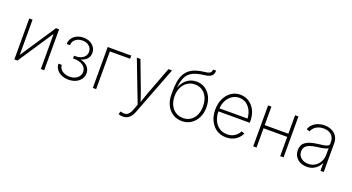

<svg xmlns="http://www.w3.org/2000/svg" viewBox="-57 -1457 4389 2392"><g transform="rotate(20 2138.0 -260.5)"><path d="M482.9 0H438.5V-461.4H435.1L128.9 0H87.4V-542.5H131.3V-80.1H134.8L441.9 -542.5H482.9Z M806.2 7.3Q754.4 7.3 712.6 -11.2Q670.9 -29.8 646.5 -62.7Q622.1 -95.7 621.6 -138.2H666Q667 -91.3 707 -62Q747.1 -32.7 806.2 -32.7Q868.7 -32.7 907.5 -65.4Q946.3 -98.1 946.3 -146Q946.3 -197.8 902.8 -229.2Q859.4 -260.7 790 -260.7H770.5V-297.4H790Q850.1 -297.4 889.9 -326.7Q929.7 -356 929.7 -405.3Q929.7 -451.7 895.5 -481.4Q861.3 -511.2 806.2 -511.2Q751.5 -511.2 714.8 -481.7Q678.2 -452.1 677.7 -403.8H634.3Q634.8 -447.3 657.5 -480Q680.2 -512.7 719 -531.2Q757.8 -549.8 806.6 -549.8Q856 -549.8 893.6 -531Q931.2 -512.2 952.1 -479.7Q973.1 -447.3 973.1 -406.7Q973.1 -359.4 943.4 -326.4Q913.6 -293.5 865.2 -281.7V-279.3Q924.8 -267.6 958.3 -231.4Q991.7 -195.3 991.7 -144Q991.7 -101.1 968 -66.9Q944.3 -32.7 902.6 -12.7Q860.8 7.3 806.2 7.3Z M1439.9 -542.5V-500.5H1171.4V0H1127.4V-542.5Z M1540.5 196.3 1552.7 157.7 1563.5 159.7Q1593.8 169.4 1618.4 164.8Q1643.1 160.2 1662.4 139.4Q1681.6 118.7 1695.3 80.6L1723.6 4.9L1513.7 -542.5H1561.5L1697.3 -183.1Q1713.4 -141.1 1726.8 -99.1Q1740.2 -57.1 1753.9 -15.6H1739.3Q1753.4 -57.1 1767.1 -99.1Q1780.8 -141.1 1796.9 -183.1L1933.1 -542.5H1980.5L1734.9 96.7Q1720.2 134.3 1700.9 158.7Q1681.6 183.1 1656.7 195.3Q1631.8 207.5 1600.6 207.5Q1584 207.5 1568.8 204.6Q1553.7 201.7 1540.5 196.3Z M2309.1 9.3Q2241.2 9.3 2188.5 -24.2Q2135.7 -57.6 2105.5 -117.7Q2075.2 -177.7 2075.2 -257.3V-302.7Q2075.2 -377 2085.4 -433.3Q2095.7 -489.7 2117.9 -530.3Q2140.1 -570.8 2175.5 -598.4Q2210.9 -626 2261 -642.1Q2311 -658.2 2377.9 -665Q2407.2 -668 2424.6 -675.5Q2441.9 -683.1 2449.5 -696Q2457 -709 2457 -727.5H2498Q2498 -697.3 2486.1 -676Q2474.1 -654.8 2448 -642.3Q2421.9 -629.9 2378.9 -625.5Q2289.6 -615.7 2233.6 -589.1Q2177.7 -562.5 2149.2 -509.3Q2120.6 -456.1 2112.8 -365.7H2115.2Q2126 -402.3 2152.8 -437Q2179.7 -471.7 2221.7 -494.4Q2263.7 -517.1 2318.4 -517.1Q2383.3 -517.1 2433.3 -483.4Q2483.4 -449.7 2512 -390.9Q2540.5 -332 2540.5 -255.9Q2540.5 -178.7 2510.7 -118.9Q2481 -59.1 2428.7 -24.9Q2376.5 9.3 2309.1 9.3ZM2309.1 -31.7Q2365.2 -31.7 2407.2 -59.3Q2449.2 -86.9 2472.7 -137Q2496.1 -187 2496.1 -254.4Q2496.1 -321.3 2472.9 -371.3Q2449.7 -421.4 2408 -449Q2366.2 -476.6 2310.5 -476.6Q2254.9 -476.6 2211.7 -448.2Q2168.5 -419.9 2144 -369.6Q2119.6 -319.3 2119.6 -252.9Q2119.6 -187.5 2143.6 -137.5Q2167.5 -87.4 2210.2 -59.6Q2252.9 -31.7 2309.1 -31.7Z M2895 11.2Q2821.8 11.2 2767.3 -25.1Q2712.9 -61.5 2682.9 -124.8Q2652.8 -188 2652.8 -269Q2652.8 -350.1 2682.9 -413.6Q2712.9 -477.1 2765.4 -513.7Q2817.9 -550.3 2885.3 -550.3Q2932.6 -550.3 2973.6 -531.7Q3014.6 -513.2 3046.1 -478.3Q3077.6 -443.4 3095.5 -393.8Q3113.3 -344.2 3113.3 -281.2V-261.2H2680.2V-300.8H3088.9L3069.3 -285.6Q3069.3 -349.1 3046.1 -399.7Q3022.9 -450.2 2981.7 -479.7Q2940.4 -509.3 2885.3 -509.3Q2831.5 -509.3 2788.8 -479.2Q2746.1 -449.2 2721.7 -398.2Q2697.3 -347.2 2697.3 -284.2V-266.1Q2697.3 -198.7 2720.9 -145Q2744.6 -91.3 2789.1 -60.3Q2833.5 -29.3 2895 -29.3Q2939.5 -29.3 2971.4 -44.4Q3003.4 -59.6 3024.4 -82Q3045.4 -104.5 3055.2 -126.5L3096.2 -111.8Q3084 -82.5 3057.1 -54Q3030.3 -25.4 2989.7 -7.1Q2949.2 11.2 2895 11.2Z M3626 -297.4V-255.4H3285.6V-297.4ZM3297.9 -542.5V0H3253.9V-542.5ZM3656.2 -542.5V0H3611.8V-542.5Z M3965.8 11.7Q3918.5 11.7 3878.9 -6.8Q3839.4 -25.4 3815.7 -61.5Q3792 -97.7 3792 -148.9Q3792 -183.1 3804.2 -209.2Q3816.4 -235.4 3841.8 -253.9Q3867.2 -272.5 3906.7 -284.7Q3946.3 -296.9 4000.5 -303.2Q4043 -308.6 4075.4 -313.5Q4107.9 -318.4 4126.5 -328.9Q4145 -339.4 4145 -359.9V-381.3Q4145 -420.4 4127.9 -449.2Q4110.8 -478 4079.1 -493.9Q4047.4 -509.8 4003.4 -509.8Q3963.9 -509.8 3932.9 -497.6Q3901.9 -485.4 3880.6 -463.9Q3859.4 -442.4 3849.6 -415L3807.1 -428.2Q3821.3 -468.3 3850.6 -495.4Q3879.9 -522.5 3919.4 -536.4Q3959 -550.3 4002.4 -550.3Q4040 -550.3 4073.5 -539.6Q4106.9 -528.8 4133.1 -507.6Q4159.2 -486.3 4174.1 -454.1Q4189 -421.9 4189 -378.4V0H4145.5V-98.1H4142.1Q4127.9 -67.4 4102.8 -42.5Q4077.6 -17.6 4043.2 -2.9Q4008.8 11.7 3965.8 11.7ZM3970.7 -29.3Q4021.5 -29.3 4060.8 -53.7Q4100.1 -78.1 4122.6 -121.6Q4145 -165 4145 -219.7V-299.8Q4136.2 -292.5 4121.3 -286.9Q4106.4 -281.2 4087.2 -277.1Q4067.9 -272.9 4046.6 -269.8Q4025.4 -266.6 4004.4 -264.2Q3945.3 -257.3 3908.2 -242.7Q3871.1 -228 3853.8 -204.6Q3836.4 -181.2 3836.4 -147.5Q3836.4 -110.8 3854 -84.5Q3871.6 -58.1 3902.1 -43.7Q3932.6 -29.3 3970.7 -29.3Z"/></g></svg>

Font: Inter 16pt ExtraLight
Style: Regular
Weight: 250
Version: Version 4.001;git-66647c0bb